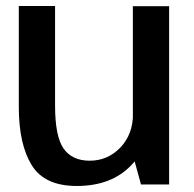

<svg xmlns="http://www.w3.org/2000/svg" viewBox="-20 -613 644 638"><path d="M448.5 0H542V-592.5H421.5V-98.5ZM163 -593H42.5V-257Q42.5 -134.5 85 -64.8Q127.5 5 235 5Q349.5 5 415.2 -63Q481 -131 481 -205L422 -236Q422 -166.5 380 -122.8Q338 -79 278 -79Q219.5 -79 191.2 -119.5Q163 -160 163 -262Z"/></svg>

Font: Anybody UltraCondensed Thin Medium
Style: Regular
Weight: 500
Version: Version 1.111